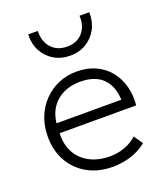

<svg xmlns="http://www.w3.org/2000/svg" viewBox="-140 -849 830 960"><g transform="rotate(-20 275.0 -368.5)"><path d="M295 15Q220 15 162.5 -16.8Q105 -48.5 72.5 -105.5Q40 -162.5 40 -238Q40 -293 58.5 -340Q77 -387 110.5 -421.8Q144 -456.5 188.8 -475.8Q233.5 -495 286 -495Q341.5 -495 385.2 -475.2Q429 -455.5 458.2 -420Q487.5 -384.5 501 -337Q514.5 -289.5 509 -234H102Q99 -175.5 122.5 -131.8Q146 -88 192 -63.5Q238 -39 302 -39Q340.5 -39 378.8 -52.8Q417 -66.5 444 -92L476.5 -45Q452 -24.5 421.5 -11Q391 2.5 358.8 8.8Q326.5 15 295 15ZM104 -286H449Q446 -359.5 405 -400.2Q364 -441 286 -441Q210.5 -441 161.5 -400.2Q112.5 -359.5 104 -286ZM286 -580Q237 -580 199.5 -602.5Q162 -625 141.5 -663.8Q121 -702.5 123 -752H174Q172 -696.5 202.8 -662.2Q233.5 -628 286 -628Q338.5 -628 368.8 -662.2Q399 -696.5 396 -752H448Q449.5 -703 428.8 -664Q408 -625 370.8 -602.5Q333.5 -580 286 -580Z"/></g></svg>

Font: Geologica Cursive Thin
Style: Regular
Weight: 250
Designer: Sindre Bremnes, Frode Helland
Foundry: Monokrom Skriftforlag AS
Version: Version 1.010;gftools[0.9.28]